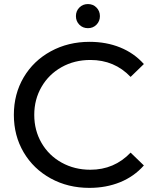

<svg xmlns="http://www.w3.org/2000/svg" viewBox="-20 -913 763 941"><path d="M47.9 -350.1Q47.9 -452.1 95.9 -533.7Q144 -615.2 229 -661.6Q314 -708 418.9 -708Q501 -708 569.1 -680.4Q637.2 -652.8 685.1 -599.1L620.1 -536.1Q541 -619.1 422.9 -619.1Q344.7 -619.1 282 -584Q219.2 -548.8 183.6 -487.3Q147.9 -425.8 147.9 -350.1Q147.9 -273.9 183.6 -212.4Q219.2 -150.9 282.2 -116Q345.2 -81.1 422.9 -81.1Q540 -81.1 620.1 -165L685.1 -102.1Q637.2 -47.9 568.6 -20Q500 7.8 418 7.8Q313 7.8 228.5 -38.6Q144 -85 95.9 -166.5Q47.9 -248 47.9 -350.1ZM352.1 -834Q352.1 -858.9 368.9 -876Q385.7 -893.1 411.1 -893.1Q436 -893.1 452.9 -876Q469.7 -858.9 469.7 -834Q469.7 -809.1 452.9 -792Q436 -774.9 411.1 -774.9Q385.7 -774.9 368.9 -792Q352.1 -809.1 352.1 -834Z"/></svg>

Font: Montserrat Medium
Style: Regular
Weight: 500
Designer: Julieta Ulanovsky
Foundry: Julieta Ulanovsky
Version: Version 7.200